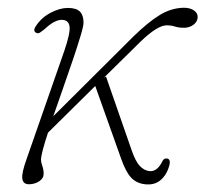

<svg xmlns="http://www.w3.org/2000/svg" viewBox="-20 -480 543 508"><path d="M201 -420.5Q201 -411 193.2 -385.2Q185.5 -359.5 173.5 -323.8Q161.5 -288 147.5 -248.5Q133.5 -209 121 -172.5L332.5 -383Q372.5 -422 403 -440.5Q433.5 -459 466.5 -459.5Q483 -459.5 493 -452.5Q503 -445.5 503 -435.5Q503 -423.5 492.8 -415.2Q482.5 -407 468 -406.5Q452.5 -406.5 442.8 -409.8Q433 -413 420.5 -413Q396 -412.5 352 -370L255 -274.5L260.5 -277.5L329 -80.5Q339 -52.5 349.8 -41Q360.5 -29.5 374 -27.5Q395.5 -24 410 -54Q414 -62 423 -60.5Q431.5 -58 428.5 -44Q422 -18.5 405.5 -4Q389 10.5 363.5 7.5Q341 5 326.8 -10.2Q312.5 -25.5 300 -61.5L232 -252.5L107 -129Q98.5 -103.5 93.5 -84.5Q88.5 -65.5 88.5 -57Q88.5 -50.5 92 -40.8Q95.5 -31 95.5 -20Q95.5 -8 83.5 -0.2Q71.5 7.5 56.5 7.5Q41 7.5 39 -7.5Q37 -22.5 51 -61L150 -345Q166.5 -393 164 -410.2Q161.5 -427.5 143 -427.5Q134.5 -427.5 123.5 -422Q112.5 -416.5 97.5 -402.5Q91 -397.5 86 -394Q81 -390.5 76 -393Q66 -398 75 -411Q89 -433 113.5 -446Q138 -459 159.5 -459Q182 -459 191.5 -449.2Q201 -439.5 201 -420.5Z"/></svg>

Font: Fraunces 9pt S050 Thin
Style: Italic
Weight: 100
Italic angle: -16°
Version: Version 1.000; ttfautohint (v1.8.3)